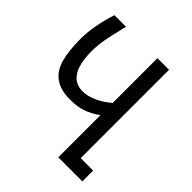

<svg xmlns="http://www.w3.org/2000/svg" viewBox="-197 -859 993 993"><g transform="rotate(45 300.0 -362.5)"><path d="M34 -515Q34 -608.5 71.5 -725H156.5Q153.5 -712 151.5 -705.5Q136 -642.5 127.8 -598Q119.5 -553.5 119.5 -510.5Q119.5 -421 148 -375.5Q176.5 -330 233 -330Q304.5 -330 386 -397.5V-725H471V-79H562V0H386V-308.5Q347 -280.5 309 -267.2Q271 -254 220 -254Q147.5 -254 107 -283Q66.5 -312 50.2 -368.5Q34 -425 34 -515Z"/></g></svg>

Font: JuliaMono
Style: Regular
Weight: 400
Monospace: yes
Designer: cormullion
Foundry: corm
Version: Version 0.055; ttfautohint (v1.8.4)